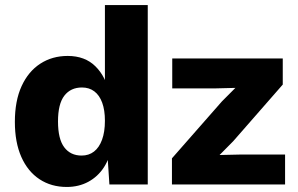

<svg xmlns="http://www.w3.org/2000/svg" viewBox="-20 -732 1183 762"><path d="M244.8 10Q183.4 10 136.8 -20.7Q90.2 -51.4 64.6 -109.3Q39 -167.2 39 -248.2Q39 -331.8 65.7 -390.1Q92.4 -448.4 139.8 -479.2Q187.2 -510 248.6 -510Q317.2 -510 358.8 -468.7Q400.4 -427.4 412.4 -363L396.4 -342.2V-712H566.4V0H414.2L403 -169.6L423 -154.6Q416.6 -105.2 392.5 -68.1Q368.4 -31 330.5 -10.5Q292.6 10 244.8 10ZM303.8 -114.6Q332.6 -114.6 353.1 -130.5Q373.6 -146.4 385 -177.4Q396.4 -208.4 396.4 -252.8Q396.4 -294.8 385.6 -324.4Q374.8 -354 354.4 -369.4Q334 -384.8 305.4 -384.8Q260.6 -384.8 235.4 -352.3Q210.2 -319.8 210.2 -250Q210.2 -180.2 235 -147.4Q259.8 -114.6 303.8 -114.6ZM662.4 0V-103.6L860.8 -329.6L914.2 -383.2L834.8 -381.2H663.6V-500H1102.2V-396.4L905.6 -171.6L851.4 -116.8L939.4 -118.8H1111.4V0Z"/></svg>

Font: Work Sans
Style: Regular
Weight: 400
Designer: Wei Huang
Foundry: Wei Huang
Version: Version 2.006; ttfautohint (v1.8.1.43-b0c9)